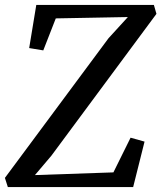

<svg xmlns="http://www.w3.org/2000/svg" viewBox="-29 -763 658 783"><path d="M3 0 -9 -37.5 413.5 -607 492.5 -693.5 198.5 -688 147.5 -557.5 90 -567 119 -743H598.5L609 -706.5L180.5 -128L113.5 -49L433.5 -60L503.5 -201.5L560.5 -185.5L514 0Z"/></svg>

Font: Merriweather 24pt
Style: Italic
Weight: 400
Italic angle: -7.8°
Designer: Eben Sorkin
Foundry: Eben Sorkin
Version: Version 2.101